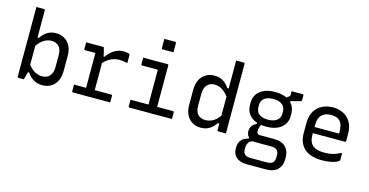

<svg xmlns="http://www.w3.org/2000/svg" viewBox="-96 -1247 3791 1970"><g transform="rotate(15 1800.0 -262.0)"><path d="M160 0H104Q93 0 93 -11V-750H174Q185 -750 185 -739V-450H199Q228 -494 267.5 -518.5Q307 -543 359 -543Q436 -543 484.5 -491Q533 -439 533 -347V-191Q533 -97 484.5 -43.5Q436 10 357 10Q256 10 195 -82H182Q179 -69 174 -49.5Q169 -30 164.5 -15Q160 0 160 0ZM333 -455Q294 -455 256 -432.5Q218 -410 185 -362V-162Q219 -116 257 -97Q295 -78 333 -78Q383 -78 412.5 -111Q442 -144 442 -205V-333Q442 -394 411 -427Q381 -455 333 -455Z M672 -81H800V-451H691Q680 -451 680 -462V-532H867Q867 -532 871.5 -517.5Q876 -503 881.5 -481.5Q887 -460 890 -438H901Q933 -485 977 -513.5Q1021 -542 1079 -542Q1105 -542 1120 -538Q1135 -534 1139 -529Q1143 -525 1143 -517V-437H1128Q1095 -447 1060 -447Q1018 -447 976.5 -430.5Q935 -414 892 -370V-81H1067Q1078 -81 1078 -70V0H683Q672 0 672 -11Z M1272 -81H1463V-451H1297Q1286 -451 1286 -462V-532H1544Q1555 -532 1555 -521V-81H1723Q1734 -81 1734 -70V0H1283Q1272 0 1272 -11ZM1446 -774H1561Q1572 -774 1572 -763V-665H1457Q1446 -665 1446 -676Z M2043 -543Q2096 -543 2134 -519.5Q2172 -496 2200 -453H2215V-750H2296Q2307 -750 2307 -739V0H2226Q2215 0 2215 -11V-81H2200Q2172 -38 2132.5 -14Q2093 10 2041 10Q1964 10 1915.5 -42Q1867 -94 1867 -185V-342Q1867 -437 1915.5 -490Q1964 -543 2043 -543ZM1989 -106Q2017 -78 2067 -78Q2107 -78 2144 -97.5Q2181 -117 2215 -164V-366Q2181 -412 2144 -433.5Q2107 -455 2067 -455Q2017 -455 1987.5 -422Q1958 -389 1958 -327V-200Q1958 -137 1989 -106Z M2687 -542Q2760 -542 2812 -517L2839 -538Q2846 -544 2846 -555V-593H2963Q2974 -593 2974 -582V-536Q2974 -527 2970.5 -523Q2967 -519 2953.5 -515.5Q2940 -512 2910 -504L2861 -493V-481Q2903 -437 2903 -370V-346Q2903 -267 2845.5 -220.5Q2788 -174 2687 -174Q2658 -174 2632 -178Q2615 -141 2615 -108Q2615 -73 2651 -73H2798Q2881 -73 2922 -31.5Q2963 10 2963 75V104Q2963 167 2922 208.5Q2881 250 2798 250H2601Q2524 250 2484.5 216Q2445 182 2445 126V109Q2445 63 2472 31.5Q2499 0 2547 -9V-21Q2523 -46 2523 -84Q2523 -115 2540 -139Q2557 -163 2587 -176V-189Q2531 -208 2500.5 -248.5Q2470 -289 2470 -346V-370Q2470 -449 2527.5 -495.5Q2585 -542 2687 -542ZM2687 -468Q2627 -468 2593 -442.5Q2559 -417 2559 -370V-346Q2559 -308 2584 -281Q2617 -248 2687 -248Q2746 -248 2780 -274Q2814 -300 2814 -346V-370Q2814 -409 2788 -435Q2755 -468 2687 -468ZM2617 178H2790Q2833 178 2853 158Q2863 148 2867 133.5Q2871 119 2871 103V80Q2871 47 2853 27.5Q2835 8 2790 8H2618Q2606 8 2596 6Q2562 15 2549 38Q2536 61 2536 88V112Q2536 140 2554.5 159Q2573 178 2617 178Z M3303 -543Q3362 -543 3411 -518.5Q3460 -494 3489.5 -444.5Q3519 -395 3519 -318V-245Q3519 -234 3508 -234H3168V-211Q3168 -146 3202 -110Q3241 -71 3330 -71Q3383 -71 3421 -80.5Q3459 -90 3496 -111H3511V-40Q3511 -36 3507 -32Q3488 -13 3438 -1Q3388 11 3329 11Q3205 11 3141 -47Q3077 -105 3077 -211V-315Q3077 -393 3107.5 -443.5Q3138 -494 3189.5 -518.5Q3241 -543 3303 -543ZM3303 -463Q3239 -463 3203.5 -428.5Q3168 -394 3168 -316V-299H3429V-319Q3429 -398 3394 -433Q3378 -449 3355 -456Q3332 -463 3303 -463Z"/></g></svg>

Font: Recursive Mn Lnr St
Style: Regular
Weight: 400
Monospace: yes
Version: Version 1.079;hotconv 1.0.112;makeotfexe 2.5.65598; ttfautoh